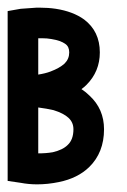

<svg xmlns="http://www.w3.org/2000/svg" viewBox="-20 -593 331 502"><path d="M80 -312V-192Q101 -192 118 -195Q144 -201 157 -214Q172 -228 172 -255Q172 -273 159 -285Q146 -297 120 -305Q103 -309 80 -312ZM90 -493H80V-398Q99 -401 112 -406Q136 -415 149 -427Q161 -439 161 -456Q161 -471 151 -478Q139 -487 114 -491Q103 -493 90 -493ZM76 -573Q80 -573 83 -573Q106 -573 126 -570Q171 -563 200 -542Q241 -511 241 -456Q241 -406 206 -371Q200 -365 193 -360Q205 -352 214 -343Q252 -308 252 -255Q252 -194 213 -156Q183 -127 134 -117Q105 -111 77 -111Q55 -111 34 -115L0 -120V-530V-564L34 -570Z"/></svg>

Font: Satisfactory Mid
Style: Regular
Weight: 400
Designer: Sadat Fauzi
Foundry: Intuisi Creative
Version: Version 001.000